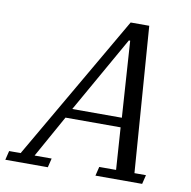

<svg xmlns="http://www.w3.org/2000/svg" viewBox="-134 -776 850 854"><g transform="rotate(10 291.5 -349.0)"><path d="M-45 -41H7L388 -698H472L521 -41H573L563 0H352L362 -41H438L425 -231H176L70 -41H147L137 0H-55ZM199 -274H423L400 -618H394Z"/></g></svg>

Font: IBM Plex Serif
Style: Italic
Weight: 400
Italic angle: -14°
Designer: Mike Abbink, Paul van der Laan, Pieter van Rosmalen
Foundry: Bold Monday
Version: Version 3.001